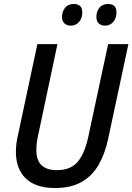

<svg xmlns="http://www.w3.org/2000/svg" viewBox="-20 -936 666 966"><path d="M256 10Q160 10 110 -38Q60 -86 60 -172Q60 -190 62.5 -212.5Q65 -235 71 -259L168 -714H269L172 -256Q167 -236 165 -215.5Q163 -195 163 -180Q163 -80 266 -80Q335 -80 370.5 -121.5Q406 -163 424 -247L524 -714H626L524 -237Q508 -162 476 -106.5Q444 -51 390.5 -20.5Q337 10 256 10ZM509 -807Q489 -807 477 -818Q465 -829 465 -851Q465 -878 480 -897Q495 -916 524 -916Q566 -916 566 -874Q566 -844 549.5 -825.5Q533 -807 509 -807ZM337 -807Q317 -807 304.5 -818Q292 -829 292 -851Q292 -878 307.5 -897Q323 -916 351 -916Q394 -916 394 -874Q394 -844 377.5 -825.5Q361 -807 337 -807Z"/></svg>

Font: Noto Sans SemiCondensed Medium
Style: Italic
Weight: 500
Width: 4
Italic angle: -12°
Designer: Monotype Design Team
Foundry: Monotype Imaging Inc.
Version: Version 2.013; ttfautohint (v1.8.4.7-5d5b)